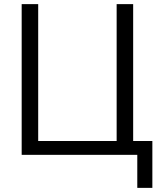

<svg xmlns="http://www.w3.org/2000/svg" viewBox="-20 -750 803 930"><path d="M625 -67H718V160H645V0H85V-730H165V-67H545V-730H625Z"/></svg>

Font: Mplus 1p
Style: Regular
Weight: 400
Version: Version 1.061